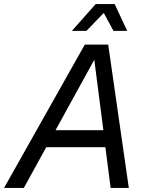

<svg xmlns="http://www.w3.org/2000/svg" viewBox="-56 -931 734 951"><path d="M-36 0 364 -710H480L582 0H492L466 -202H173L62 0ZM411 -635 219 -286H456ZM300 -778 418 -911H512L574 -778H506L458 -867L372 -778Z"/></svg>

Font: Geist Regular
Style: Italic
Weight: 400
Italic angle: -12°
Designer: Basement.studio, Andrés Briganti, Mateo Zaragoza
Foundry: Basement.studio, Vercel, Andrés Briganti, Guido Ferreyra, Mateo Zaragoza
Version: Version 1.500; ttfautohint (v1.8.4.7-5d5b)